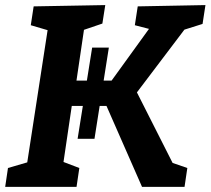

<svg xmlns="http://www.w3.org/2000/svg" viewBox="-23 -724 816 744"><path d="M-2.9 0 7.9 -73 97.9 -99.3 79 -71.5 165 -630.1 175.4 -603 96.3 -626.3 107.4 -699.3 384.9 -704.3 373.7 -632.7 284.4 -602.3 306.1 -633.5 270 -389.1 251.1 -411.7H433.9L393.3 -389.4L566.1 -628.4L575.2 -606.7L499.5 -626.3L510.7 -699.3L773.1 -704.3L761.9 -631.3L669.9 -602.3L705.1 -627L494.1 -348.2L497.9 -385.1L657.6 -69.4L624.8 -99.9L702.9 -73L692.1 0H527.3L379.9 -335.7L407.9 -313.6H233.7L258.5 -336.3L219.4 -71.5L206.3 -102.7L284.4 -73L273.6 0ZM277.7 -186.1 334.1 -539.6H398.8L343.1 -186.1Z"/></svg>

Font: Bitter Thin
Style: Italic
Weight: 100
Italic angle: -9°
Designer: Sol Matas, and Bitter project Authors
Foundry: Sol Matas
Version: Version 2.002